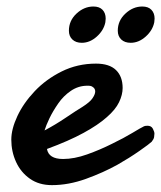

<svg xmlns="http://www.w3.org/2000/svg" viewBox="-20 -548 488 581"><path d="M137.2 12.2Q98.1 12.2 70.6 -7.1Q43 -26.4 28.6 -57.9Q14.2 -89.4 14.2 -125.5Q14.2 -157.2 32.5 -196.5Q50.8 -235.8 85 -272Q119.1 -308.1 166.7 -331.8Q214.4 -355.5 270.5 -355.5Q311 -355.5 331.1 -335.9Q351.1 -316.4 351.1 -281.7Q351.1 -261.2 340.3 -238.8Q329.6 -216.3 303.2 -193.4Q276.9 -169.9 232.7 -145.8Q188.5 -121.6 122.1 -97.2Q127.4 -66.9 170.9 -66.9Q204.6 -66.9 243.7 -80.8Q282.7 -94.7 318.8 -112.8Q355 -130.4 380.9 -146Q406.7 -161.6 411.6 -163.6Q416 -166.5 419.7 -167Q423.3 -167.5 426.3 -167.5Q438 -167.5 442.6 -158.4Q447.3 -149.4 447.3 -143.6Q447.3 -139.2 446.3 -133.1Q445.3 -127 439 -119.1Q432.6 -112.8 401.9 -91.3Q371.1 -69.8 335.9 -49.8Q293 -25.9 240.2 -6.8Q187.5 12.2 137.2 12.2ZM114.7 -153.3Q146.5 -169.9 179.4 -192.1Q212.4 -214.4 229.5 -224.6Q252.4 -239.3 259.8 -250.5Q268.1 -262.7 268.1 -271Q268.1 -278.3 263.4 -282.7Q258.8 -287.1 252.9 -288.1L248.5 -288.6H244.1Q217.3 -288.6 194.6 -273.2Q171.9 -257.8 156.2 -234.9Q139.6 -210.9 129.6 -189.9Q119.6 -168.9 114.7 -153.3ZM375.5 -418.5Q357.4 -418.5 346.9 -428.5Q336.4 -438.5 336.4 -455.1Q336.4 -485.4 359.4 -506.8Q382.3 -528.3 410.6 -528.3Q428.7 -528.3 438.2 -518.3Q447.8 -508.3 447.8 -491.7Q447.8 -488.3 446.8 -480.5Q441.9 -456.1 420.9 -437.3Q399.9 -418.5 375.5 -418.5ZM227.5 -418.5Q209.5 -418.5 199 -428.5Q188.5 -438.5 188.5 -455.1Q188.5 -485.4 211.4 -506.8Q234.4 -528.3 262.7 -528.3Q280.8 -528.3 290.3 -518.3Q299.8 -508.3 299.8 -491.7Q299.8 -488.3 298.8 -480.5Q293.9 -456.1 272.9 -437.3Q252 -418.5 227.5 -418.5Z"/></svg>

Font: Damion
Style: Regular
Weight: 400
Designer: Vernon Adams
Foundry: Vernon Adams
Version: Version 1.100; ttfautohint (v1.8.4.7-5d5b)